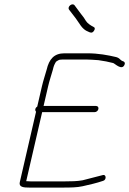

<svg xmlns="http://www.w3.org/2000/svg" viewBox="-20 -882 584 868"><path d="M405 -743C410.7 -751.7 409.6 -757.7 401.7 -761C390.7 -766.2 375.1 -776.8 368.7 -787C359.7 -800.9 358.4 -804.6 346.1 -819L317.1 -858C306.8 -871.3 282.2 -851.3 292.5 -838L322.5 -799C338.5 -778.1 350.3 -749.2 378.6 -739C387.8 -734.6 396.5 -730 405 -743ZM190.9 -567C183.4 -540.4 175.6 -517.8 169.6 -492L148.3 -400C143.7 -397.3 140.9 -393.7 139.8 -389C138.7 -384.3 139.8 -380.3 143 -377L69.4 -58C64.2 -35.3 88.8 -34 111.8 -34H265.8C297.1 -34 327.9 -34.3 353.2 -40C384.6 -47 416.6 -54.3 444.8 -64C462.7 -67.4 461.4 -96.8 442.8 -90C413.5 -83.1 384.5 -74.3 353.5 -67C329.7 -62.5 300.8 -62 272.3 -62H118.3C111.6 -62 105.1 -62.3 98.5 -63L170.6 -375H407.6C415.5 -375 423 -381 424.8 -389C426.6 -396.9 422 -403 414 -403H177L197.6 -492C203.7 -518.3 211.3 -539.6 218.7 -566C223.4 -586.6 226.2 -590.6 233.2 -603C235.4 -604.8 246.9 -612 250.3 -612C254.4 -612.7 259.2 -613 264.5 -613H368.5C377.9 -613 386.8 -612.7 395.3 -612L424.8 -610C449 -606.7 471.6 -602.4 491.8 -597C500.1 -594 529.9 -563.2 542.1 -587.5C548.8 -600.7 539.4 -604.5 531.1 -607L523.5 -613C518.8 -618.3 512.6 -622 505.1 -624C467.6 -632.8 424.9 -641 375 -641H271C224.7 -641 201.9 -614.6 190.9 -567Z"/></svg>

Font: HoneyBee
Style: XLitIt
Weight: 200
Foundry: Cannot Into Space Fonts
Version: Version 0.89